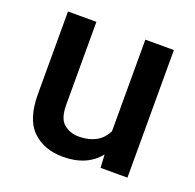

<svg xmlns="http://www.w3.org/2000/svg" viewBox="-101 -632 758 747"><g transform="rotate(20 278.0 -259.0)"><path d="M496.6 0V-528.3H378.4V-148.9C359.4 -110.4 323.7 -85.4 261.7 -85.4C238.3 -85.4 218.3 -92.8 201.2 -106.9C184.1 -121.1 175.8 -147.5 175.8 -186V-528.3H58.1V-187C58.1 -117.2 74.2 -66.9 106.4 -36.1C138.7 -5.4 180.7 9.8 232.9 9.8C300.8 9.8 349.6 -13.7 382.3 -54.2L385.3 0Z"/></g></svg>

Font: Vazirmatn Medium
Style: Regular
Weight: 500
Designer: Saber Rastikerdar
Foundry: Saber Rastikerdar
Version: Version 33.003